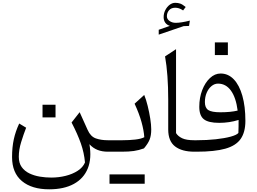

<svg xmlns="http://www.w3.org/2000/svg" viewBox="-20 -1099 1865 1391"><path d="M557.1 -286.1 615.2 -157.2Q636.2 -109.9 674.1 -96.4Q711.9 -83 761.2 -83H761.7V0H761.2Q719.7 0 686.8 -12.9Q653.8 -25.9 627.9 -54.2Q645.5 48.3 616 121.3Q586.4 194.3 515.1 233.4Q443.8 272.5 336.4 272.5Q210.4 272.5 138.9 212.9Q67.4 153.3 67.4 39.1Q67.4 -32.7 80.1 -90.3Q92.8 -147.9 119.1 -204.1L169.4 -173.8Q150.4 -125 133.3 -69.6Q116.2 -14.2 116.2 36.6Q116.2 82 137.2 111.3Q158.2 140.6 192.9 157.2Q227.5 173.8 269 180.7Q310.5 187.5 351.6 187.5Q405.3 187.5 455.3 175Q505.4 162.6 543 138.2Q580.6 113.8 595.7 78.1Q589.8 8.8 565.9 -59.6Q542 -127.9 498.5 -211.4ZM288.1 -340.3H382.3V-248.5H288.1Z M773.4 231.9V164.6H1028.3V231.9ZM761.7 0Q746.1 0 746.1 -31.7V-51.3Q746.1 -83 761.7 -83H867.7Q915.5 -83 959.2 -87.9Q1002.9 -92.8 1025.4 -105Q1022 -154.8 1005.1 -215.3Q988.3 -275.9 955.1 -347.7L1024.9 -411.1Q1038.6 -377.9 1050 -331.5Q1061.5 -285.2 1068.6 -239.5Q1075.7 -193.8 1075.7 -161.6Q1075.7 -117.7 1064.2 -88.4Q1052.7 -59.1 1022.9 -23.9Q985.8 -10.3 949.5 -5.1Q913.1 0 862.3 0Z M1255.4 -742.7V-134.8Q1269.5 -111.8 1299.6 -97.4Q1329.6 -83 1387.7 -83H1388.2V0H1387.7Q1298.3 0 1248.5 -38.1Q1198.7 -76.2 1198.7 -161.1V-376.5Q1198.7 -561.5 1175.8 -690.4ZM1189 -981.4Q1189 -960.4 1208.3 -947Q1227.5 -933.6 1252.9 -933.6Q1291 -933.6 1355.5 -949.7L1349.6 -911.1L1310.5 -909.7L1129.9 -848.1V-883.3L1210.9 -911.6Q1188.5 -918.5 1177 -935.1Q1165.5 -951.7 1165.5 -975.1Q1165.5 -1002 1177.5 -1025.6Q1189.5 -1049.3 1208.7 -1064Q1228 -1078.6 1249.5 -1078.6Q1269.5 -1078.6 1285.6 -1073Q1301.8 -1067.4 1325.2 -1048.3L1306.6 -1023.4Q1290 -1034.7 1276.4 -1038.8Q1262.7 -1043 1249.5 -1043Q1220.2 -1043 1204.6 -1024.7Q1189 -1006.3 1189 -981.4Z M1757.8 -223.1Q1757.8 -141.6 1723.6 -92.5Q1689.5 -43.5 1612.1 -21.7Q1534.7 0 1404.8 0H1388.2Q1372.6 0 1372.6 -31.7V-51.3Q1372.6 -83 1388.2 -83H1403.8Q1479 -83 1543.5 -90.1Q1607.9 -97.2 1651.4 -109.1Q1694.8 -121.1 1707 -135.7Q1708 -157.2 1708.3 -182.6Q1708.5 -208 1708.5 -230Q1641.6 -209 1567.9 -209Q1489.3 -209 1456.5 -235.4Q1423.8 -261.7 1423.8 -324.7Q1423.8 -391.1 1444.8 -445.8Q1465.8 -500.5 1501 -533.4Q1536.1 -566.4 1578.1 -566.4Q1633.3 -566.4 1673.6 -524.4Q1713.9 -482.4 1735.8 -405.3Q1757.8 -328.1 1757.8 -223.1ZM1701.7 -297.9Q1689.5 -392.6 1652.8 -442.9Q1616.2 -493.2 1559.6 -493.2Q1533.7 -493.2 1512 -475.1Q1490.2 -457 1477.3 -426.8Q1464.4 -396.5 1464.4 -359.4Q1464.4 -317.9 1488.8 -301.8Q1513.2 -285.6 1577.1 -285.6Q1651.4 -285.6 1701.7 -297.9ZM1536.6 -792H1630.9V-700.2H1536.6Z"/></svg>

Font: Pinar-DS3-FD Regular
Style: Regular
Weight: 400
Designer: Amin Abedi
Version: Version 3.000